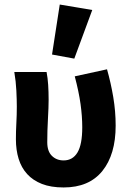

<svg xmlns="http://www.w3.org/2000/svg" viewBox="-20 -813 572 845"><path d="M260 12Q204 12 164.5 -3.5Q125 -19 99.5 -47Q74 -75 62 -114Q50 -153 50 -200Q50 -235 52 -271.5Q54 -308 54 -344Q54 -373 52 -414Q50 -455 43 -496H185Q190 -470 192 -439.5Q194 -409 194 -374Q194 -342 191 -289.5Q188 -237 188 -187Q188 -147 208.5 -127Q229 -107 260 -107Q300 -107 321 -142Q342 -177 342 -253Q342 -301 334.5 -355Q327 -409 309 -477L451 -508Q468 -448 478.5 -385.5Q489 -323 489 -260Q489 -133 430.5 -60.5Q372 12 260 12ZM209 -573 243 -793 386 -769 307 -555Z"/></svg>

Font: hySource Sans Pro
Style: Bold
Weight: 700
Designer: Paul D. Hunt
Foundry: Adobe Systems Incorporated
Version: Version 2.021;PS 2.000;hotconv 1.0.86;makeotf.lib2.5.63406